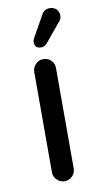

<svg xmlns="http://www.w3.org/2000/svg" viewBox="-83 -774 409 790"><g transform="rotate(-10 121.5 -379.0)"><path d="M122 -582Q95 -582 95 -609Q95 -614 97 -619Q99 -624 102 -629L151 -716Q161 -735 185 -735Q200 -735 211 -725Q222 -715 222 -698Q222 -682 212 -673L145 -592Q135 -582 122 -582ZM121 -23Q103 -23 89.5 -36.5Q76 -50 76 -68V-487Q76 -505 89 -519Q102 -533 121 -533Q141 -533 154 -520Q167 -507 167 -487V-68Q167 -49 153.5 -36Q140 -23 121 -23Z"/></g></svg>

Font: Huninn
Style: Regular
Weight: 400
Designer: justfont
Foundry: justfont
Version: Version 1.003